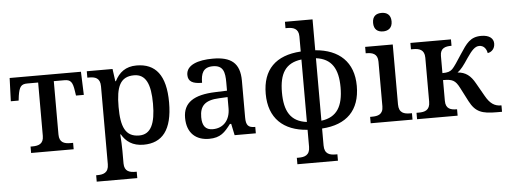

<svg xmlns="http://www.w3.org/2000/svg" viewBox="-59 -933 3564 1344"><g transform="rotate(-5 1723.0 -261.0)"><path d="M130 0H429V-45H410C368 -45 332 -55 332 -112V-487H407C450 -487 464 -469 473 -406L478 -373H533L527 -536H26L20 -373H75L79 -406C89 -469 102 -487 146 -487H222V-112C222 -55 185 -45 143 -45H130Z M570 240H855V195H847C807 195 768 187 768 129V40C768 14 766 -39 763 -75H767C796 -24 843 11 920 11C1051 11 1123 -75 1123 -268C1123 -461 1051 -546 918 -546C841 -546 795 -508 765 -449H761L749 -536H568V-491H580C622 -491 658 -482 658 -422V125C658 186 619 195 579 195H570ZM895 -56C797 -56 768 -129 768 -268C768 -409 797 -479 895 -479C977 -479 1010 -408 1010 -269C1010 -130 977 -56 895 -56Z M1380 10C1461 10 1492 -26 1534 -81H1543L1560 0H1709V-45H1706C1661 -45 1644 -61 1644 -117V-375C1644 -501 1581 -547 1454 -547C1351 -547 1267 -519 1267 -449C1267 -402 1300 -385 1365 -385C1365 -448 1380 -494 1450 -494C1524 -494 1534 -444 1534 -373V-315L1452 -312C1299 -307 1225 -257 1225 -151C1225 -41 1291 10 1380 10ZM1412 -55C1361 -55 1338 -85 1338 -146C1338 -222 1372 -263 1475 -267L1534 -270V-191C1534 -108 1486 -55 1412 -55Z M1980 241H2265V196H2253C2212 196 2174 187 2174 126V7C2348 -4 2442 -98 2442 -269C2442 -438 2340 -530 2174 -543V-760H1980V-715H1993C2032 -715 2072 -706 2072 -649V-543C1895 -532 1802 -439 1802 -269C1802 -98 1903 -4 2072 7V126C2072 187 2033 196 1993 196H1980ZM2072 -48C1958 -62 1916 -138 1916 -269C1916 -400 1958 -473 2072 -487ZM2174 -48V-487C2284 -473 2328 -399 2328 -269C2328 -138 2285 -62 2174 -48Z M2659 -633C2694 -633 2724 -651 2724 -698C2724 -746 2694 -763 2659 -763C2622 -763 2594 -746 2594 -698C2594 -651 2622 -633 2659 -633ZM2516 0H2810V-45H2797C2756 -45 2718 -54 2718 -115V-536H2524V-491H2529C2569 -491 2608 -482 2608 -425V-111C2608 -53 2569 -45 2529 -45H2516Z M2842 0H3127V-45H3125C3085 -45 3047 -53 3047 -111V-257C3112 -257 3133 -248 3162 -191L3212 -94C3253 -16 3298 0 3402 0H3439V-45H3436C3391 -45 3359 -66 3328 -121L3275 -214C3244 -270 3209 -297 3153 -301C3178 -319 3197 -344 3232 -397C3267 -448 3290 -473 3320 -473C3352 -473 3370 -448 3375 -418C3402 -422 3426 -444 3426 -481C3426 -516 3398 -542 3340 -542C3262 -542 3234 -498 3188 -428C3155 -377 3133 -343 3117 -327C3101 -312 3084 -306 3047 -306V-427C3047 -483 3086 -491 3125 -491H3127V-536H2842V-491H2858C2898 -491 2937 -482 2937 -424V-115C2937 -54 2899 -45 2858 -45H2842Z"/></g></svg>

Font: Noto Serif Thai Medium
Style: Regular
Weight: 500
Designer: Monotype Design Team
Foundry: Monotype Imaging Inc.
Version: Version 1.901;PS 001.901;hotconv 1.0.88;makeotf.lib2.5.64775